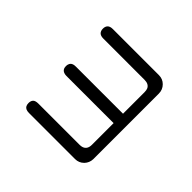

<svg xmlns="http://www.w3.org/2000/svg" viewBox="-57 -803 1114 1114"><g transform="rotate(-45 500.0 -246.0)"><path d="M500 -492.2Q471.7 -492.2 463.9 -468.8Q460.9 -460.9 460.9 -449.2V-62.5H283.2Q245.1 -62.5 235.4 -91.8Q232.4 -100.6 232.4 -113.3V-451.2Q232.4 -474.6 222.7 -484.4Q212.9 -494.1 194.3 -494.1Q168.9 -494.1 160.2 -476.6Q155.3 -466.8 155.3 -451.2V-73.2Q155.3 -42 177.7 -19.5Q199.2 1 229.5 2H767.6Q799.8 2 822.3 -20.5Q843.8 -42 843.8 -73.2V-451.2Q843.8 -473.6 833.5 -483.9Q823.2 -494.1 804.7 -494.1Q786.1 -494.1 775.9 -483.9Q765.6 -473.6 765.6 -451.2V-113.3Q765.6 -79.1 742.2 -67.4Q731.4 -62.5 714.8 -62.5H538.1V-449.2Q538.1 -482.4 515.6 -489.3Q509.8 -492.2 500 -492.2Z"/></g></svg>

Font: FakePearl
Style: Light
Weight: 350
Version: Version 1.2